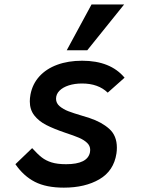

<svg xmlns="http://www.w3.org/2000/svg" viewBox="-20 -832 640 860"><path d="M49 -96.5 124 -168.5Q148.5 -141.5 167 -127Q185.5 -112.5 211.2 -104.5Q237 -96.5 276 -96.5Q372.5 -96.5 383 -150Q384 -157 384 -160.5Q384 -179 370 -192.2Q356 -205.5 333.8 -215Q311.5 -224.5 272 -237.5Q220.5 -255 187 -272.2Q153.5 -289.5 133.5 -315.2Q113.5 -341 113.5 -378Q113.5 -392 116.5 -408.5Q125.5 -456 156.5 -490Q187.5 -524 236.5 -542Q285.5 -560 348 -560Q474.5 -560 538 -484L462.5 -417Q420 -458 347.5 -458Q314.5 -458 288 -449.5Q261.5 -441 246.2 -425.5Q231 -410 231 -389.5Q231 -370 247.2 -356.2Q263.5 -342.5 286.2 -333.8Q309 -325 346.5 -314L380.5 -303.5Q435 -285.5 469.2 -255Q503.5 -224.5 503.5 -170.5Q503.5 -156.5 501.5 -144Q489.5 -66.5 425.2 -29Q361 8.5 266 8.5Q187 8.5 136.2 -17.5Q85.5 -43.5 49 -96.5ZM279 -607 390 -812H536L371 -607Z"/></svg>

Font: JuliaMono BoldItalic
Style: Regular
Weight: 700
Italic angle: -9°
Monospace: yes
Designer: cormullion
Foundry: corm
Version: Version 0.049; ttfautohint (v1.8.4)